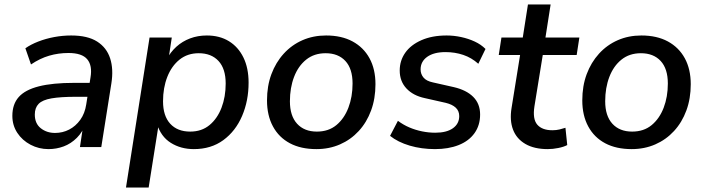

<svg xmlns="http://www.w3.org/2000/svg" viewBox="-20 -655 3137 855"><path d="M196 9Q153 9 116 -10.5Q79 -30 57 -63.5Q35 -97 35 -139Q35 -191 63.5 -223Q92 -255 153 -270.5Q214 -286 310 -286H390L381 -224H319Q250 -224 209.5 -217Q169 -210 152 -192.5Q135 -175 135 -145Q135 -105 161.5 -84Q188 -63 225 -63Q259 -63 288 -78Q317 -93 337.5 -121.5Q358 -150 364 -190L383 -310Q392 -363 368.5 -391Q345 -419 285 -419Q240 -419 199 -407Q158 -395 118 -368L93 -440Q117 -457 150.5 -470Q184 -483 221.5 -490Q259 -497 297 -497Q370 -497 412.5 -470Q455 -443 470.5 -395Q486 -347 476 -284L431 0H336L352 -107H362Q349 -68 322.5 -41.5Q296 -15 263.5 -3Q231 9 196 9Z M541 180 646 -488H745L730 -389H721Q739 -423 765.5 -447Q792 -471 826.5 -484Q861 -497 901 -497Q958 -497 999.5 -471.5Q1041 -446 1064 -399Q1087 -352 1087 -287Q1087 -206 1058 -138.5Q1029 -71 974.5 -31Q920 9 843 9Q785 9 740.5 -19Q696 -47 679 -104H687L642 180ZM827 -69Q878 -69 913 -98Q948 -127 966.5 -175.5Q985 -224 985 -283Q985 -349 953 -383.5Q921 -418 865 -418Q815 -418 779.5 -389.5Q744 -361 725 -312.5Q706 -264 706 -204Q706 -139 738 -104Q770 -69 827 -69Z M1389 9Q1320 9 1271 -17Q1222 -43 1195.5 -92Q1169 -141 1169 -208Q1169 -272 1188.5 -324.5Q1208 -377 1243.5 -416Q1279 -455 1327 -476Q1375 -497 1432 -497Q1501 -497 1550 -470.5Q1599 -444 1625.5 -395.5Q1652 -347 1652 -280Q1652 -216 1632.5 -163Q1613 -110 1577.5 -71.5Q1542 -33 1494 -12Q1446 9 1389 9ZM1391 -69Q1443 -69 1478 -98Q1513 -127 1531.5 -175.5Q1550 -224 1550 -283Q1550 -349 1518 -383.5Q1486 -418 1430 -418Q1379 -418 1343.5 -389.5Q1308 -361 1289.5 -312.5Q1271 -264 1271 -204Q1271 -139 1303 -104Q1335 -69 1391 -69Z M1917 9Q1857 9 1804.5 -6.5Q1752 -22 1717 -50L1752 -117Q1776 -99 1803 -87.5Q1830 -76 1859.5 -70Q1889 -64 1918 -64Q1969 -64 1997 -84Q2025 -104 2025 -138Q2025 -161 2009.5 -175.5Q1994 -190 1965 -197L1872 -218Q1820 -229 1790 -261Q1760 -293 1760 -341Q1760 -385 1784.5 -420Q1809 -455 1856.5 -476Q1904 -497 1969 -497Q2001 -497 2033.5 -490Q2066 -483 2094 -470Q2122 -457 2142 -437L2110 -371Q2080 -398 2043 -410.5Q2006 -423 1964 -423Q1912 -423 1882.5 -402Q1853 -381 1853 -346Q1853 -325 1866 -309.5Q1879 -294 1908 -288L2001 -267Q2057 -254 2087.5 -223.5Q2118 -193 2118 -145Q2118 -97 2093 -62Q2068 -27 2022.5 -9Q1977 9 1917 9Z M2419 9Q2359 9 2319.5 -14Q2280 -37 2264.5 -78Q2249 -119 2258 -174L2296 -410H2201L2213 -488H2308L2331 -635H2432L2409 -488H2560L2548 -410H2397L2360 -182Q2351 -125 2372.5 -100Q2394 -75 2440 -75Q2457 -75 2471.5 -78.5Q2486 -82 2498 -86L2506 -9Q2491 -1 2466.5 4Q2442 9 2419 9Z M2793 9Q2724 9 2675 -17Q2626 -43 2599.5 -92Q2573 -141 2573 -208Q2573 -272 2592.5 -324.5Q2612 -377 2647.5 -416Q2683 -455 2731 -476Q2779 -497 2836 -497Q2905 -497 2954 -470.5Q3003 -444 3029.5 -395.5Q3056 -347 3056 -280Q3056 -216 3036.5 -163Q3017 -110 2981.5 -71.5Q2946 -33 2898 -12Q2850 9 2793 9ZM2795 -69Q2847 -69 2882 -98Q2917 -127 2935.5 -175.5Q2954 -224 2954 -283Q2954 -349 2922 -383.5Q2890 -418 2834 -418Q2783 -418 2747.5 -389.5Q2712 -361 2693.5 -312.5Q2675 -264 2675 -204Q2675 -139 2707 -104Q2739 -69 2795 -69Z"/></svg>

Font: Nunito Sans 12pt SemiBold
Style: Italic
Weight: 600
Italic angle: -9°
Designer: Vernon Adams
Foundry: Vernon Adams
Version: Version 3.101;gftools[0.9.27]